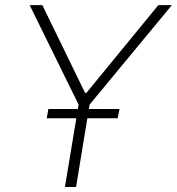

<svg xmlns="http://www.w3.org/2000/svg" viewBox="-20 -748 707 768"><path d="M98.6 -727.5H149.4L320.3 -376.5H325.7L613.3 -727.5H667.5L338.4 -329.6L284.2 0H239.7L294.4 -329.6ZM167 -274.9 173.3 -312H458L450.7 -274.9Z"/></svg>

Font: Inter Tight ExtraLight
Style: Italic
Weight: 250
Italic angle: -9.39999°
Designer: Rasmus Andersson
Foundry: rsms
Version: Version 3.004